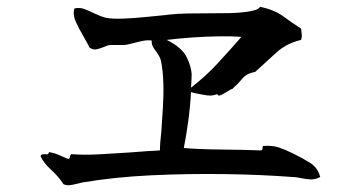

<svg xmlns="http://www.w3.org/2000/svg" viewBox="-20 -619 1040 563"><path d="M919 -100Q904 -92 889.5 -93Q875 -94 861 -97Q855 -98 849.5 -99Q844 -100 838 -100Q745 -107 638 -108.5Q531 -110 424 -105Q317 -100 222 -84Q218 -83 213.5 -82Q209 -81 205 -80Q194 -77 184 -76Q174 -75 166 -79Q152 -101 130 -121Q108 -141 99 -161Q101 -166 104.5 -166.5Q108 -167 112 -167Q116 -166 119 -166.5Q122 -167 124 -173Q141 -170 154 -164Q167 -158 180 -153Q185 -154 185.5 -160Q186 -166 190 -167Q226 -164 271.5 -166.5Q317 -169 361 -172Q385 -174 407.5 -175.5Q430 -177 449 -178Q449 -189 450 -202.5Q451 -216 453 -232Q455 -264 457.5 -301Q460 -338 459 -374.5Q458 -411 452 -441Q450 -449 446 -455.5Q442 -462 438 -468Q432 -475 428 -483Q424 -491 425 -500Q415 -502 401 -499.5Q387 -497 373 -493Q364 -491 356 -489Q348 -487 342 -487Q339 -487 335.5 -487Q332 -487 329 -487Q323 -487 316.5 -487Q310 -487 304 -487Q299 -487 294 -485Q289 -483 284 -481Q274 -477 263.5 -474.5Q253 -472 242 -480Q239 -487 234.5 -495Q230 -503 225 -512Q213 -532 203 -553.5Q193 -575 198 -594Q213 -598 227.5 -592.5Q242 -587 256 -580Q265 -576 273.5 -572.5Q282 -569 290 -567Q310 -563 343.5 -564.5Q377 -566 411 -569.5Q445 -573 467 -575Q471 -576 473 -576Q501 -579 530 -579.5Q559 -580 588 -580Q620 -580 650.5 -580.5Q681 -581 708 -585Q717 -587 726.5 -589Q736 -591 743 -599Q785 -590 810 -571.5Q835 -553 863 -535Q863 -531 864 -525Q865 -519 865 -514Q865 -509 863 -502Q820 -492 790 -464.5Q760 -437 728 -408Q703 -404 690 -388Q677 -372 661 -358Q659 -358 655.5 -356Q652 -354 647 -351Q638 -345 628.5 -340.5Q619 -336 617 -343Q602 -337 586 -339.5Q570 -342 551 -346Q544 -348 540 -349Q538 -308 532 -264Q526 -220 519 -185Q568 -181 629.5 -180.5Q691 -180 743 -178Q748 -178 749 -180.5Q750 -183 750 -186Q750 -191 752 -191Q779 -193 798 -186.5Q817 -180 837 -170Q841 -168 843 -167Q868 -155 890 -141Q912 -127 919 -100ZM688 -511Q662 -513 622.5 -512.5Q583 -512 542 -509Q501 -506 469 -502Q513 -480 527 -452Q541 -424 542 -401Q542 -393 541.5 -386.5Q541 -380 541 -374Q540 -365 540 -362Q582 -394 618 -433Q654 -472 688 -511Z"/></svg>

Font: Yuji Syuku
Style: Regular
Weight: 400
Designer: Kataoka Yuji
Foundry: Kinuta Font Factory
Version: Version 3.002